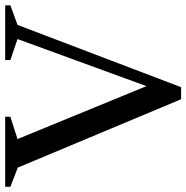

<svg xmlns="http://www.w3.org/2000/svg" viewBox="-20 -701 718 740"><g transform="rotate(-90 339.0 -331.0)"><path d="M63 -621.5 -11 -650V-670H259V-650L173 -622.5L377 -125.5L558.5 -622.5L477.5 -650V-670H688.5V-650L613 -622.5L373 8H326.5Z"/></g></svg>

Font: Newsreader Text Medium
Style: Regular
Weight: 500
Designer: Hugues Gentile
Foundry: Production Type
Version: Version 1.002